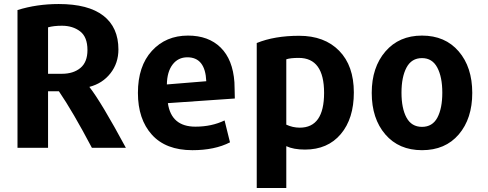

<svg xmlns="http://www.w3.org/2000/svg" viewBox="-20 -727 2428 955"><path d="M606 8H437Q342 -172 273 -273H219V8H67V-677Q163 -707 272 -707Q419 -707 494 -649Q569 -591 569 -481Q569 -413 529.5 -362.5Q490 -312 425 -295V-294Q483 -220 606 8ZM415 -478Q415 -543 378.5 -571Q342 -599 288 -599Q247 -599 219 -591V-360H288Q345 -360 380 -389Q415 -418 415 -478Z M1148 -237 815 -214Q832 -97 952 -97Q1033 -97 1097 -128L1124 -19Q1048 20 937 20Q805 20 735.5 -57Q666 -134 666 -265Q666 -398 735.5 -474Q805 -550 915 -550Q1017 -550 1077.5 -490.5Q1138 -431 1146 -318Q1146 -309 1147 -283Q1148 -257 1148 -237ZM1006 -323Q1001 -442 912 -442Q866 -442 838.5 -406Q811 -370 810 -307Z M1740 -267Q1740 -137 1675 -60Q1610 17 1497 17Q1440 17 1404 0V208H1257V-513Q1345 -549 1468 -549Q1594 -549 1667 -474.5Q1740 -400 1740 -267ZM1592 -265Q1592 -439 1466 -439Q1424 -439 1404 -432V-107Q1436 -92 1471 -92Q1592 -92 1592 -265Z M2079 20Q1964 20 1896.5 -58.5Q1829 -137 1829 -265Q1829 -392 1897 -471Q1965 -550 2079 -550Q2194 -550 2261.5 -471.5Q2329 -393 2329 -265Q2329 -137 2262 -58.5Q2195 20 2079 20ZM2079 -438Q2027 -438 2002 -391Q1977 -344 1977 -266Q1977 -188 2002 -142Q2027 -96 2079 -96Q2131 -96 2155.5 -142Q2180 -188 2180 -266Q2180 -344 2155 -391Q2130 -438 2079 -438Z"/></svg>

Font: Repo
Style: Bold
Weight: 700
Designer: Stefan Peev
Foundry: Context Ltd
Version: Version 001.000